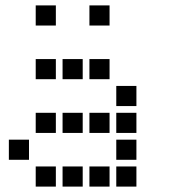

<svg xmlns="http://www.w3.org/2000/svg" viewBox="-20 -708 640 715"><path d="M114 -688Q113 -688 113 -688Q113 -688 113 -687V-614Q113 -613 113 -613Q113 -613 114 -613H187Q188 -613 188 -613Q188 -613 188 -614V-687Q188 -688 188 -688Q188 -688 187 -688ZM314 -688Q313 -688 313 -688Q313 -688 313 -687V-614Q313 -613 313 -613Q313 -613 314 -613H387Q388 -613 388 -613Q388 -613 388 -614V-687Q388 -688 388 -688Q388 -688 387 -688ZM114 -488Q113 -488 113 -488Q113 -488 113 -487V-414Q113 -413 113 -413Q113 -413 114 -413H187Q188 -413 188 -413Q188 -413 188 -414V-487Q188 -488 188 -488Q188 -488 187 -488ZM214 -488Q213 -488 213 -488Q213 -488 213 -487V-414Q213 -413 213 -413Q213 -413 214 -413H287Q288 -413 288 -413Q288 -413 288 -414V-487Q288 -488 288 -488Q288 -488 287 -488ZM314 -488Q313 -488 313 -488Q313 -488 313 -487V-414Q313 -413 313 -413Q313 -413 314 -413H387Q388 -413 388 -413Q388 -413 388 -414V-487Q388 -488 388 -488Q388 -488 387 -488ZM414 -388Q413 -388 413 -388Q413 -388 413 -387V-314Q413 -313 413 -313Q413 -313 414 -313H487Q488 -313 488 -313Q488 -313 488 -314V-387Q488 -388 488 -388Q488 -388 487 -388ZM114 -288Q113 -288 113 -288Q113 -288 113 -287V-214Q113 -213 113 -213Q113 -213 114 -213H187Q188 -213 188 -213Q188 -213 188 -214V-287Q188 -288 188 -288Q188 -288 187 -288ZM214 -288Q213 -288 213 -288Q213 -288 213 -287V-214Q213 -213 213 -213Q213 -213 214 -213H287Q288 -213 288 -213Q288 -213 288 -214V-287Q288 -288 288 -288Q288 -288 287 -288ZM314 -288Q313 -288 313 -288Q313 -288 313 -287V-214Q313 -213 313 -213Q313 -213 314 -213H387Q388 -213 388 -213Q388 -213 388 -214V-287Q388 -288 388 -288Q388 -288 387 -288ZM414 -288Q413 -288 413 -288Q413 -288 413 -287V-214Q413 -213 413 -213Q413 -213 414 -213H487Q488 -213 488 -213Q488 -213 488 -214V-287Q488 -288 488 -288Q488 -288 487 -288ZM14 -188Q13 -188 13 -188Q13 -188 13 -187V-114Q13 -113 13 -113Q13 -113 14 -113H87Q88 -113 88 -113Q88 -113 88 -114V-187Q88 -188 88 -188Q88 -188 87 -188ZM414 -188Q413 -188 413 -188Q413 -188 413 -187V-114Q413 -113 413 -113Q413 -113 414 -113H487Q488 -113 488 -113Q488 -113 488 -114V-187Q488 -188 488 -188Q488 -188 487 -188ZM114 -88Q113 -88 113 -88Q113 -88 113 -87V-14Q113 -13 113 -13Q113 -13 114 -13H187Q188 -13 188 -13Q188 -13 188 -14V-87Q188 -88 188 -88Q188 -88 187 -88ZM214 -88Q213 -88 213 -88Q213 -88 213 -87V-14Q213 -13 213 -13Q213 -13 214 -13H287Q288 -13 288 -13Q288 -13 288 -14V-87Q288 -88 288 -88Q288 -88 287 -88ZM314 -88Q313 -88 313 -88Q313 -88 313 -87V-14Q313 -13 313 -13Q313 -13 314 -13H387Q388 -13 388 -13Q388 -13 388 -14V-87Q388 -88 388 -88Q388 -88 387 -88ZM414 -88Q413 -88 413 -88Q413 -88 413 -87V-14Q413 -13 413 -13Q413 -13 414 -13H487Q488 -13 488 -13Q488 -13 488 -14V-87Q488 -88 488 -88Q488 -88 487 -88Z"/></svg>

Font: Doto Black
Style: Bold
Weight: 700
Monospace: yes
Version: Version 1.000